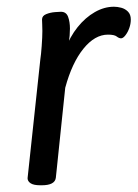

<svg xmlns="http://www.w3.org/2000/svg" viewBox="-20 -549 409 571"><path d="M319 -529Q329 -529 340.5 -526Q352 -523 360.5 -514.5Q369 -506 369 -491Q369 -478 364.5 -465.5Q360 -453 353 -444Q346 -435 340 -435Q334 -435 327 -440.5Q320 -446 301 -446Q262 -446 228 -404Q194 -362 174 -288Q169 -240 164 -192.5Q159 -145 155 -106Q151 -67 148.5 -43.5Q146 -20 146 -20Q143 2 104 2H100Q80 2 71 -4Q62 -10 62 -19L100 -373Q102 -385 104 -412Q106 -439 106 -457Q106 -470 105.5 -477Q105 -484 105 -491Q105 -502 117.5 -507Q130 -512 144 -513Q158 -514 161 -514Q177 -514 182.5 -499Q188 -484 188 -464Q188 -443 184.5 -421.5Q181 -400 179 -387L173 -400Q188 -440 211 -468.5Q234 -497 262 -513Q290 -529 319 -529Z"/></svg>

Font: Asap VF Beta
Style: Italic
Weight: 400
Italic angle: -6°
Designer: Pablo Cosgaya
Foundry: Pablo Cosgaya
Version: Version 1.007